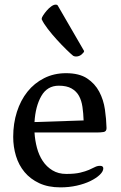

<svg xmlns="http://www.w3.org/2000/svg" viewBox="-20 -793 521 829"><path d="M37 -202Q37 -260 53 -310Q69 -360 98.5 -397Q128 -434 170.5 -455.5Q213 -477 265 -477Q322 -477 356 -454.5Q390 -432 408.5 -397Q427 -362 433 -320.5Q439 -279 440 -240Q440 -225 427 -223Q414 -221 400 -221H129Q131 -187 139.5 -155Q148 -123 164.5 -98Q181 -73 206.5 -57.5Q232 -42 266 -42Q303 -42 326 -47.5Q349 -53 364 -59.5Q379 -66 389.5 -71.5Q400 -77 412 -77Q426 -77 426 -66Q426 -53 411 -38.5Q396 -24 370.5 -11.5Q345 1 311.5 8.5Q278 16 241 16Q188 16 149.5 -2Q111 -20 86 -50Q61 -80 49 -119.5Q37 -159 37 -202ZM341 -273Q340 -304 336 -331.5Q332 -359 321 -379Q310 -399 289 -411Q268 -423 234 -423Q184 -423 158.5 -378.5Q133 -334 129 -266ZM296 -552Q286 -560 266.5 -579Q247 -598 226 -621Q205 -644 186.5 -668Q168 -692 160 -710V-712Q160 -717 166.5 -727Q173 -737 182 -747.5Q191 -758 201.5 -765.5Q212 -773 220 -773Q228 -773 230 -768L343 -573V-572Q343 -567 332.5 -558Q322 -549 308 -549Q302 -549 296 -552Z"/></svg>

Font: Asar
Style: Regular
Weight: 400
Designer: Eben Sorkin
Foundry: Eben Sorkin, Pria Ravichandran
Version: Version 1.003; ttfautohint (v1.3) -l 8 -r 50 -G 0 -x 0 -H 45